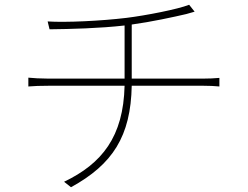

<svg xmlns="http://www.w3.org/2000/svg" viewBox="-20 -762 1040 806"><path d="M99 -436V-399C121 -401 151 -402 184 -402H503C498 -188 408 -75 249 1L278 24C453 -72 529 -190 533 -402H834C856 -402 884 -401 901 -399V-435C881 -433 855 -432 833 -432H533V-659C614 -670 711 -691 762 -703C775 -707 787 -710 797 -713L774 -742C726 -723 592 -697 511 -687C404 -674 254 -667 180 -672L188 -639C276 -640 397 -643 503 -655V-432H182C153 -432 116 -434 99 -436Z"/></svg>

Font: Noto Sans JP Thin
Style: Regular
Weight: 100
Designer: Ryoko NISHIZUKA 西塚涼子 (kana, bopomofo & ideographs); Paul D. Hunt (Latin, Greek & Cyrillic); Sandoll Communications 산돌커뮤니
Foundry: Adobe
Version: Version 2.004;hotconv 1.0.118;makeotfexe 2.5.65603